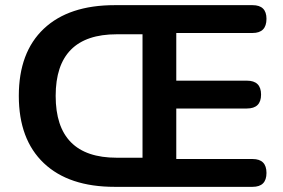

<svg xmlns="http://www.w3.org/2000/svg" viewBox="-20 -725 1097 745"><path d="M425 0Q247 0 150 -92Q53 -184 53 -353Q53 -522 150 -613.5Q247 -705 425 -705H960Q1014 -705 1014 -652Q1014 -597 960 -597H664V-412H938Q993 -412 993 -358Q993 -304 938 -304H664V-108H960Q1014 -108 1014 -54Q1014 0 960 0ZM433 -113H533V-592H433Q196 -592 196 -353Q196 -113 433 -113Z"/></svg>

Font: Chiron GoRound TC SB
Style: Regular
Weight: 500
Designer: Ryoko NISHIZUKA 西塚涼子 (kana, bopomofo & ideographs); Paul D. Hunt (Latin, Greek & Cyrillic); Sandoll Communications 산돌커뮤니
Foundry: Adobe
Version: Version 1.000;hotconv 1.1.1;makeotfexe 2.6.0